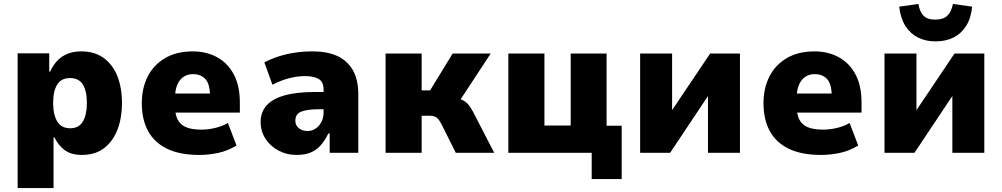

<svg xmlns="http://www.w3.org/2000/svg" viewBox="-20 -779 5109 979"><path d="M70 180V-507H231V-414H236Q260 -467 299.5 -492Q339 -517 395 -517Q462 -517 508.5 -483.5Q555 -450 578.5 -390.5Q602 -331 602 -253Q602 -179 579.5 -119.5Q557 -60 512 -24.5Q467 11 397 11Q343 11 310 -13.5Q277 -38 258 -78H253V180ZM338 -125Q382 -125 402.5 -159.5Q423 -194 423 -254Q423 -315 402.5 -348Q382 -381 337 -381Q292 -381 271.5 -347.5Q251 -314 251 -254Q251 -194 272 -159.5Q293 -125 338 -125Z M997 11Q897 11 832 -20.5Q767 -52 735 -111Q703 -170 703 -253Q703 -329 733 -388.5Q763 -448 821.5 -482.5Q880 -517 963 -517Q1032 -517 1086.5 -487.5Q1141 -458 1172 -400Q1203 -342 1203 -256V-205H850V-302H1061L1051 -287Q1051 -349 1028 -375Q1005 -401 964 -401Q936 -401 915.5 -387Q895 -373 883.5 -345.5Q872 -318 872 -276V-240Q872 -197 885.5 -170Q899 -143 928.5 -130.5Q958 -118 1008 -118Q1042 -118 1079 -127Q1116 -136 1142 -152L1186 -37Q1142 -10 1093.5 0.5Q1045 11 997 11Z M1491 11Q1442 11 1400.5 -11Q1359 -33 1334 -71Q1309 -109 1309 -157Q1309 -207 1339 -241Q1369 -275 1430.5 -292.5Q1492 -310 1587 -310H1651V-222H1608Q1577 -222 1554.5 -219Q1532 -216 1516.5 -210Q1501 -204 1493.5 -192.5Q1486 -181 1486 -163Q1486 -140 1503.5 -125.5Q1521 -111 1549 -111Q1570 -111 1588.5 -123Q1607 -135 1618.5 -156.5Q1630 -178 1630 -207V-322Q1630 -361 1605.5 -376Q1581 -391 1533 -391Q1499 -391 1457.5 -381Q1416 -371 1369 -347L1328 -461Q1367 -481 1406 -493Q1445 -505 1487 -511Q1529 -517 1576 -517Q1647 -517 1698.5 -494Q1750 -471 1778.5 -422.5Q1807 -374 1807 -296V0H1661V-98H1654Q1637 -63 1615.5 -38.5Q1594 -14 1564.5 -1.5Q1535 11 1491 11Z M1946 0V-506H2130V-318H2173L2288 -506H2482L2310 -244L2295 -281Q2321 -277 2338 -269Q2355 -261 2367.5 -246.5Q2380 -232 2392 -209L2500 0H2304L2231 -146Q2223 -161 2215.5 -170.5Q2208 -180 2197.5 -184.5Q2187 -189 2172 -189H2130V0Z M2997 134V0H2572V-506H2756V-139H2890V-506H3073V-138H3150V134Z M3244 0V-506H3407V-201H3396L3601 -506H3753V0H3590V-306H3601L3397 0Z M4167 11Q4067 11 4002 -20.5Q3937 -52 3905 -111Q3873 -170 3873 -253Q3873 -329 3903 -388.5Q3933 -448 3991.5 -482.5Q4050 -517 4133 -517Q4202 -517 4256.5 -487.5Q4311 -458 4342 -400Q4373 -342 4373 -256V-205H4020V-302H4231L4221 -287Q4221 -349 4198 -375Q4175 -401 4134 -401Q4106 -401 4085.5 -387Q4065 -373 4053.5 -345.5Q4042 -318 4042 -276V-240Q4042 -197 4055.5 -170Q4069 -143 4098.5 -130.5Q4128 -118 4178 -118Q4212 -118 4249 -127Q4286 -136 4312 -152L4356 -37Q4312 -10 4263.5 0.5Q4215 11 4167 11Z M4490 0V-506H4653V-201H4642L4847 -506H4999V0H4836V-306H4847L4643 0ZM4750 -568Q4700 -568 4661 -587.5Q4622 -607 4597 -646Q4572 -685 4565 -745L4663 -759Q4669 -720 4688.5 -699.5Q4708 -679 4749 -679Q4789 -679 4810 -698.5Q4831 -718 4839 -759L4937 -745Q4931 -686 4906.5 -647Q4882 -608 4842.5 -588Q4803 -568 4750 -568Z"/></svg>

Font: Nunito Sans 7pt SemiCondensed Black
Style: Regular
Weight: 900
Width: 4
Designer: Vernon Adams
Foundry: Vernon Adams
Version: Version 3.101;gftools[0.9.27]